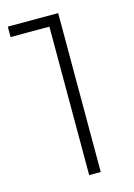

<svg xmlns="http://www.w3.org/2000/svg" viewBox="-109 -758 571 817"><g transform="rotate(-15 176.5 -350.0)"><path d="M9 -700H231V0H180V-654H9Z"/></g></svg>

Font: mBank Light
Style: Regular
Weight: 300
Designer: Julieta Ulanovsky
Foundry: Julieta Ulanovsky
Version: Version 7.200;PS 007.200;hotconv 1.0.88;makeotf.lib2.5.64775